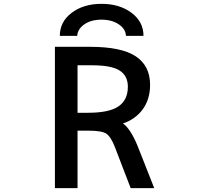

<svg xmlns="http://www.w3.org/2000/svg" viewBox="-20 -974 1040 995"><path d="M381.8 -296.9V1H264.6V-731.4H446.3Q609.4 -731.4 683.6 -682.1Q757.8 -632.8 757.8 -534.2Q757.8 -459 718.8 -406.2Q680.7 -355.5 617.2 -334Q656.2 -307.6 693.4 -216.8L779.3 1H657.2L574.2 -214.8Q553.7 -266.6 530.3 -281.7Q506.8 -296.9 436.5 -296.9ZM457 -635.7H381.8V-389.6H436.5Q545.9 -389.6 594.2 -422.9Q642.6 -456.1 642.6 -524.4Q642.6 -581.1 600.1 -608.4Q557.6 -635.7 457 -635.7ZM723.6 -788.1H632.8Q630.9 -824.2 595.2 -848.1Q559.6 -872.1 505.9 -872.1Q452.1 -872.1 417.5 -848.1Q382.8 -824.2 379.9 -788.1H290Q290 -861.3 351.6 -907.7Q413.1 -954.1 506.3 -954.1Q599.6 -954.1 661.6 -907.7Q723.6 -861.3 723.6 -788.1Z"/></svg>

Font: GenEi Gothic M SemiBold
Style: Regular
Weight: 500
Designer: o_tamon (Modified); [Source Han Sans]
Ryoko NISHIZUKA  (kana & ideographs); Paul D. Hunt (Latin, Greek & Cyrillic); Wenl
Version: Version 1.1a;Original Version 1.004